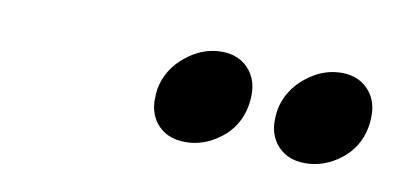

<svg xmlns="http://www.w3.org/2000/svg" viewBox="-30 -761 484 234"><g transform="rotate(10 212.0 -644.0)"><path d="M415 -685.5Q423.8 -673.8 423.8 -657.7Q423.8 -648.4 422.4 -641.6Q417.5 -616.7 397.5 -601.3Q377.4 -585.9 354 -585.9Q330.1 -585.9 317.4 -602.5Q308.6 -614.3 308.6 -630.4Q308.6 -636.7 309.6 -644Q314.5 -668.9 335 -685.5Q355.5 -702.1 378.9 -702.1Q402.3 -702.1 415 -685.5ZM266.6 -685.5Q275.4 -673.8 275.4 -657.7Q275.4 -648.4 273.9 -641.6Q269 -616.7 249 -601.3Q229 -585.9 205.6 -585.9Q181.6 -585.9 168.9 -602.5Q160.2 -614.3 160.2 -630.4Q160.2 -636.7 161.1 -644Q166 -668.9 186.5 -685.5Q207 -702.1 230.5 -702.1Q253.9 -702.1 266.6 -685.5Z"/></g></svg>

Font: Modern Antiqua
Style: Book Oblique
Weight: 400
Italic angle: -12°
Designer: Wojciech Kalinowski "wmk69" (wmk69@o2.pl)
Foundry: Wojciech Kalinowski "wmk69" (wmk69@o2.pl)
Version: Version 3.1.0; 2021-05-28